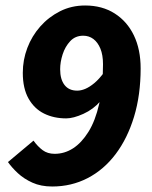

<svg xmlns="http://www.w3.org/2000/svg" viewBox="-20 -667 554 699"><path d="M170 12Q129 12 98 -2Q67 -16 45 -36.5Q23 -57 9 -77L102 -155Q117 -134 135 -120.5Q153 -107 179 -107Q215 -107 246 -127Q277 -147 302 -187Q327 -227 341 -288.5Q355 -350 355 -433Q355 -467 345.5 -490Q336 -513 320 -525Q304 -537 283 -537Q254 -537 235.5 -517Q217 -497 208 -469Q199 -441 199 -415Q199 -378 215 -357.5Q231 -337 261 -337Q275 -337 290.5 -343.5Q306 -350 323.5 -364.5Q341 -379 360 -405L346 -299Q320 -269 283.5 -252.5Q247 -236 221 -236Q176 -236 140.5 -253.5Q105 -271 84 -308Q63 -345 63 -402Q63 -449 79.5 -492.5Q96 -536 126.5 -570.5Q157 -605 198.5 -626Q240 -647 290 -647Q352 -647 397.5 -618Q443 -589 467.5 -538Q492 -487 492 -418Q492 -321 468 -242Q444 -163 401 -106Q358 -49 299 -18.5Q240 12 170 12Z"/></svg>

Font: Source Sans 3 ExtraBold
Style: Italic
Weight: 800
Italic angle: -11°
Version: Version 3.052;hotconv 1.1.0;makeotfexe 2.6.0